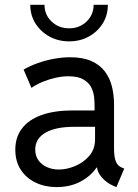

<svg xmlns="http://www.w3.org/2000/svg" viewBox="-20 -762 568 790"><path d="M212.9 7.8Q165 7.8 126.5 -10.7Q87.9 -29.3 65.4 -63.7Q43 -98.1 43 -146.5Q43 -197.8 70.8 -233.9Q98.6 -270 151.4 -288.8Q204.1 -307.6 279.3 -307.6H386.7V-240.2H285.2Q208.5 -240.2 166.7 -215.8Q125 -191.4 125 -146.5Q125 -120.6 138.2 -102.3Q151.4 -84 173.6 -74.2Q195.8 -64.5 222.7 -64.5Q254.9 -64.5 289.3 -78.9Q323.7 -93.3 347.4 -120.8Q371.1 -148.4 371.1 -188.5V-242.2L369.1 -272.5V-330.1Q369.1 -342.8 367.2 -362.5Q365.2 -382.3 355.7 -401.9Q346.2 -421.4 323.7 -434.8Q301.3 -448.2 260.7 -448.2Q236.8 -448.2 209.2 -442.1Q181.6 -436 155.5 -425.3Q129.4 -414.6 109.4 -400.4L77.1 -475.6Q103 -490.7 135 -502.2Q167 -513.7 201.4 -520Q235.8 -526.4 268.6 -526.4Q321.3 -526.4 356.2 -510.7Q391.1 -495.1 411.6 -467.8Q432.1 -440.4 440.7 -405.5Q449.2 -370.6 449.2 -332V-150.4Q449.2 -117.7 456.3 -98.6Q463.4 -79.6 481.4 -72.3L491.2 -68.4L459 7.8L445.3 2Q418 -9.8 398.4 -32.7Q378.9 -55.7 378.9 -78.1L395.5 -72.3H363.3L384.8 -85.9Q365.7 -47.4 320.1 -19.8Q274.4 7.8 212.9 7.8ZM264.6 -591.8Q219.7 -591.8 183.3 -611.8Q147 -631.8 125.7 -665.8Q104.5 -699.7 104.5 -742.2H163.1Q163.1 -701.2 192.4 -673.3Q221.7 -645.5 264.6 -645.5Q307.1 -645.5 336.2 -673.3Q365.2 -701.2 365.2 -742.2H423.8Q423.8 -699.7 402.8 -665.8Q381.8 -631.8 345.7 -611.8Q309.6 -591.8 264.6 -591.8Z"/></svg>

Font: Reddit Sans
Style: Regular
Weight: 400
Designer: Stephen Hutchings
Foundry: Reddit
Version: Version 1.014